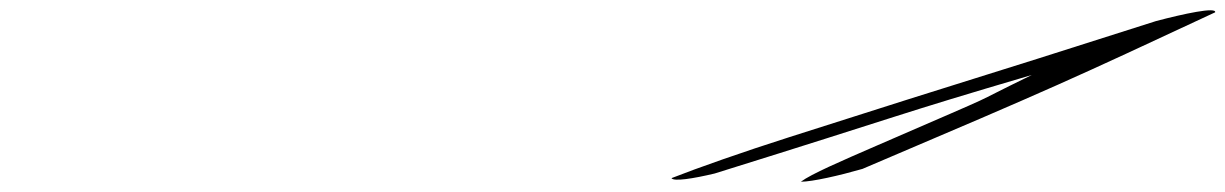

<svg xmlns="http://www.w3.org/2000/svg" viewBox="-20 -780 2387 374"><path d="M1288 -433C1292 -426 1330 -432 1372 -442C1754 -561 1715 -553 1990 -634C1844 -563 1966 -617 1687 -496C1618 -466 1560 -441 1540 -426C1562 -426 1615 -438 1660 -451C2041 -613 2066 -625 2347 -756C2350 -767 2285 -753 2232 -739C1806 -603 1947 -650 1518 -513C1427 -484 1339 -453 1288 -433Z"/></svg>

Font: Snowfall
Style: UltraObl
Weight: 400
Designer: Jasper
Foundry: Cannot Into Space Fonts
Version: Version 0.9